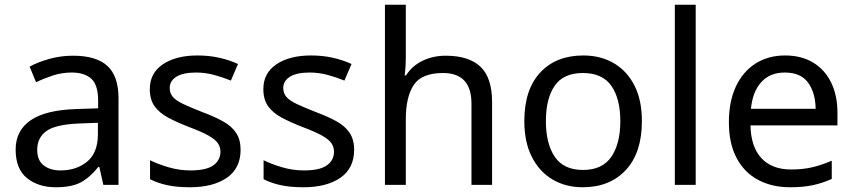

<svg xmlns="http://www.w3.org/2000/svg" viewBox="-20 -780 3604 810"><path d="M288 -545Q386 -545 433 -502Q480 -459 480 -365V0H416L399 -76H395Q360 -32 321.5 -11Q283 10 215 10Q142 10 94 -28.5Q46 -67 46 -149Q46 -229 109 -272.5Q172 -316 303 -320L394 -323V-355Q394 -422 365 -448Q336 -474 283 -474Q241 -474 203 -461.5Q165 -449 132 -433L105 -499Q140 -518 188 -531.5Q236 -545 288 -545ZM314 -259Q214 -255 175.5 -227Q137 -199 137 -148Q137 -103 164.5 -82Q192 -61 235 -61Q303 -61 348 -98.5Q393 -136 393 -214V-262Z M995 -148Q995 -70 937 -30Q879 10 781 10Q725 10 684.5 1Q644 -8 613 -24V-104Q645 -88 690.5 -74.5Q736 -61 783 -61Q850 -61 880 -82.5Q910 -104 910 -140Q910 -160 899 -176Q888 -192 859.5 -208Q831 -224 778 -244Q726 -264 689 -284Q652 -304 632 -332Q612 -360 612 -404Q612 -472 667.5 -509Q723 -546 813 -546Q862 -546 904.5 -536.5Q947 -527 984 -510L954 -440Q920 -454 883 -464Q846 -474 807 -474Q753 -474 724.5 -456.5Q696 -439 696 -409Q696 -387 709 -371.5Q722 -356 752.5 -341.5Q783 -327 834 -307Q885 -288 921 -268Q957 -248 976 -219.5Q995 -191 995 -148Z M1474 -148Q1474 -70 1416 -30Q1358 10 1260 10Q1204 10 1163.5 1Q1123 -8 1092 -24V-104Q1124 -88 1169.5 -74.5Q1215 -61 1262 -61Q1329 -61 1359 -82.5Q1389 -104 1389 -140Q1389 -160 1378 -176Q1367 -192 1338.5 -208Q1310 -224 1257 -244Q1205 -264 1168 -284Q1131 -304 1111 -332Q1091 -360 1091 -404Q1091 -472 1146.5 -509Q1202 -546 1292 -546Q1341 -546 1383.5 -536.5Q1426 -527 1463 -510L1433 -440Q1399 -454 1362 -464Q1325 -474 1286 -474Q1232 -474 1203.5 -456.5Q1175 -439 1175 -409Q1175 -387 1188 -371.5Q1201 -356 1231.5 -341.5Q1262 -327 1313 -307Q1364 -288 1400 -268Q1436 -248 1455 -219.5Q1474 -191 1474 -148Z M1692 -537Q1692 -497 1687 -462H1693Q1719 -503 1763.5 -524Q1808 -545 1860 -545Q1958 -545 2007 -498.5Q2056 -452 2056 -349V0H1969V-343Q1969 -472 1849 -472Q1759 -472 1725.5 -421.5Q1692 -371 1692 -277V0H1604V-760H1692Z M2688 -269Q2688 -136 2620.5 -63Q2553 10 2438 10Q2367 10 2311.5 -22.5Q2256 -55 2224 -117.5Q2192 -180 2192 -269Q2192 -402 2259 -474Q2326 -546 2441 -546Q2514 -546 2569.5 -513.5Q2625 -481 2656.5 -419.5Q2688 -358 2688 -269ZM2283 -269Q2283 -174 2320.5 -118.5Q2358 -63 2440 -63Q2521 -63 2559 -118.5Q2597 -174 2597 -269Q2597 -364 2559 -418Q2521 -472 2439 -472Q2357 -472 2320 -418Q2283 -364 2283 -269Z M2915 0H2827V-760H2915Z M3292 -546Q3361 -546 3410.5 -516Q3460 -486 3486.5 -431.5Q3513 -377 3513 -304V-251H3146Q3148 -160 3192.5 -112.5Q3237 -65 3317 -65Q3368 -65 3407.5 -74.5Q3447 -84 3489 -102V-25Q3448 -7 3408 1.5Q3368 10 3313 10Q3237 10 3178.5 -21Q3120 -52 3087.5 -113.5Q3055 -175 3055 -264Q3055 -352 3084.5 -415Q3114 -478 3167.5 -512Q3221 -546 3292 -546ZM3291 -474Q3228 -474 3191.5 -433.5Q3155 -393 3148 -321H3421Q3420 -389 3389 -431.5Q3358 -474 3291 -474Z"/></svg>

Font: Noto Serif Ottoman Siyaq
Style: Regular
Weight: 400
Designer: Sérgio Martins
Version: Version 1.005; ttfautohint (v1.8.4.7-5d5b)